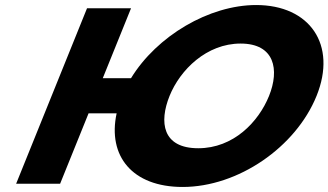

<svg xmlns="http://www.w3.org/2000/svg" viewBox="-20 -738 1312 767"><path d="M333.8 -285.2H445.9C409.2 -115.1 508.1 8.9 709.6 8.9C931.2 8.9 1161.8 -150.1 1244.6 -354.9C1327.4 -559.8 1217.3 -717.9 1003.2 -717.9C816.1 -717.9 606.9 -595 503.3 -425.5H390.5L503.5 -705.1H327.7L44.4 -3.9H220.1ZM657.4 -354.9C699.7 -459.5 805.5 -564 941.1 -564C1077.6 -564 1097 -459.5 1054.8 -354.9C1012.6 -250.4 912.4 -145.8 772.1 -145.8C628.1 -145.8 615.2 -250.4 657.4 -354.9Z"/></svg>

Font: Hussar
Style: BdWideOblFour
Weight: 700
Foundry: Cannot Into Space Fonts
Version: Version 2.00